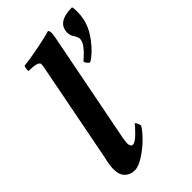

<svg xmlns="http://www.w3.org/2000/svg" viewBox="-213 -749 825 825"><g transform="rotate(-45 199.5 -336.0)"><path d="M266.6 -478.5Q266.6 -480 281.2 -492.4Q295.9 -504.9 310.5 -523.7Q325.2 -542.5 325.2 -559.6Q325.2 -568.8 314.9 -584.5Q304.7 -600.1 304.7 -615.2Q304.7 -678.7 396.5 -678.7Q399.4 -669.9 399.4 -652.3Q399.4 -628.9 395.5 -609.4Q387.2 -565.4 353.3 -521Q319.3 -476.6 286.1 -457H284.2Q279.8 -457 273.2 -465.1Q266.6 -473.1 266.6 -478.5ZM122.1 -546.9Q123 -552.7 125.5 -564.7Q127.9 -576.7 129.4 -585.2Q130.9 -593.8 130.9 -598.6Q130.9 -617.2 71.3 -617.2Q69.3 -620.1 70.8 -631.3Q72.3 -642.6 75.2 -645.5Q112.8 -648.9 172.9 -661.1Q232.9 -673.3 251 -679.7Q256.8 -676.3 256.8 -661.1Q256.8 -648.9 244.1 -587.9L154.3 -128.9Q150.4 -105.5 150.4 -96.7Q150.4 -88.9 153.8 -82.5Q157.2 -76.2 164.1 -76.2Q177.7 -76.2 203.4 -101.6Q229 -127 233.4 -135.7Q237.8 -135.7 242.4 -125.5Q247.1 -115.2 247.1 -109.4Q237.8 -92.3 211.9 -65.4Q186 -38.6 151.1 -15.4Q116.2 7.8 91.8 7.8Q65.4 7.8 47.9 -9.3Q30.3 -26.4 30.3 -61.5Q30.3 -85 39.1 -120.1Z"/></g></svg>

Font: Amiri
Style: Bold Slanted
Weight: 700
Italic angle: 9°
Designer: Khaled Hosny
Version: Version 000.107